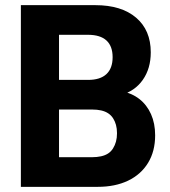

<svg xmlns="http://www.w3.org/2000/svg" viewBox="-20 -725 661 745"><path d="M61 0V-705H350Q451 -705 508 -656.5Q565 -608 565 -522Q565 -459 534 -415Q503 -371 448 -356V-372Q491 -364 520.5 -341Q550 -318 566 -282Q582 -246 582 -200Q582 -138 554.5 -93Q527 -48 477 -24Q427 0 359 0ZM209 -115H337Q356 -115 372 -118.5Q388 -122 399.5 -129.5Q411 -137 418.5 -149Q426 -161 430 -175.5Q434 -190 434 -208Q434 -226 430 -240.5Q426 -255 418.5 -266.5Q411 -278 399.5 -285.5Q388 -293 372.5 -296.5Q357 -300 338 -300H209ZM209 -415H322Q369 -415 393 -437.5Q417 -460 417 -503Q417 -546 393 -568Q369 -590 321 -590H209Z"/></svg>

Font: Nunito Sans 12pt ExtraLight
Style: Weight 830 Width 84 Optical size 12.0 YTLC 445
Weight: 830
Width: 4
Designer: Vernon Adams
Foundry: Vernon Adams
Version: Version 3.101;gftools[0.9.27]